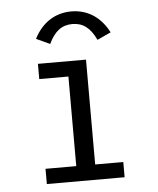

<svg xmlns="http://www.w3.org/2000/svg" viewBox="-49 -686 598 728"><g transform="rotate(-5 250.0 -322.0)"><path d="M159 -528C181 -575 209 -596 249 -596C289 -596 317 -575 339 -528L391 -552C361 -611 311 -644 249 -644C187 -644 137 -611 107 -552ZM100 0H396V-58H289V-457H106V-399H217V-58H100Z"/></g></svg>

Font: Inconsolata Thin
Style: Regular
Weight: 100
Monospace: yes
Designer: Raph Levien, Cyreal, Brenton Simpson
Foundry: Raph Levien, Cyreal, Google
Version: Version 3.100